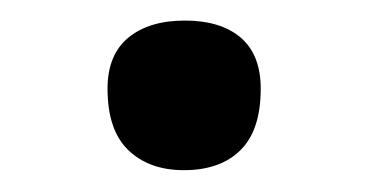

<svg xmlns="http://www.w3.org/2000/svg" viewBox="-20 -440 351 183"><path d="M155.3 -277.8Q122.1 -277.8 102.3 -296.9Q82.5 -315.9 82.5 -355.5Q82.5 -387.7 102.3 -404.1Q122.1 -420.4 156.2 -420.4Q190.4 -420.4 209.5 -404.1Q228.5 -387.7 228.5 -355.5Q228.5 -315.9 209.2 -296.9Q189.9 -277.8 155.3 -277.8Z"/></svg>

Font: Pinar DS1 Medium
Style: Regular
Weight: 500
Designer: Amin Abedi
Version: Version 3.000